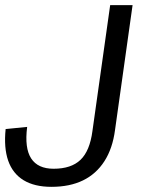

<svg xmlns="http://www.w3.org/2000/svg" viewBox="-21 -720 558 748"><path d="M179.4 7.9Q113.4 7.9 70.9 -17.9Q28.5 -43.8 10.9 -94Q-6.6 -144.2 1 -217.4L84.8 -225.6Q74.2 -143 100.4 -102.8Q126.5 -62.6 187.8 -62.6Q256.4 -62.6 292.6 -97.3Q328.9 -132 339.1 -209.5L408.2 -700H495.5L427.1 -213.5Q417.6 -141.4 385.7 -91.9Q353.8 -42.3 302.3 -17.2Q250.7 7.9 179.4 7.9Z"/></svg>

Font: Pathway Extreme 8pt Thin 12pt
Style: Italic
Weight: 100
Italic angle: -8°
Version: Version 1.001;gftools[0.9.26]